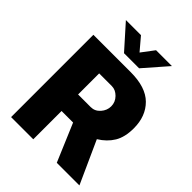

<svg xmlns="http://www.w3.org/2000/svg" viewBox="-264 -1090 1224 1224"><g transform="rotate(45 348.0 -477.5)"><path d="M472 0 364 -255H260V0H60V-742H396Q533 -742 598.5 -676.5Q664 -611 664 -503Q664 -423 633.5 -372.5Q603 -322 546 -287L676 0ZM463 -500Q463 -538 435.5 -566Q408 -594 374 -594H260V-404H374Q411 -404 437 -433.5Q463 -463 463 -500ZM555 -955 417 -797H281L140 -955H276L348 -870L412 -955Z"/></g></svg>

Font: Morrison Black
Style: Regular
Weight: 900
Designer: Pablo Impallari, Rodrigo Fuenzalida (Modified by Dan O. Williams)
Version: Version 0.03;June 6, 2019;FontCreator 11.5.0.2425 64-bit; tt